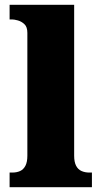

<svg xmlns="http://www.w3.org/2000/svg" viewBox="-20 -780 423 800"><path d="M20 0V-61H31Q50 -61 64 -67.5Q78 -74 86 -89.5Q94 -105 94 -131V-643Q94 -668 81.5 -679.5Q69 -691 54 -695Q39 -699 31 -699H20V-760H289V-131Q289 -105 297 -89.5Q305 -74 319.5 -67.5Q334 -61 352 -61H363V0Z"/></svg>

Font: Noto Serif Armenian Black
Style: Regular
Weight: 900
Version: Version 2.007